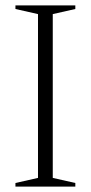

<svg xmlns="http://www.w3.org/2000/svg" viewBox="-20 -695 338 715"><path d="M260.5 -13.5V0H37.5V-13.5L121.5 -32.5V-642.5L37.5 -661.5V-675H260.5V-661.5L176.5 -642.5V-32.5Z"/></svg>

Font: Newsreader 24pt Light
Style: Regular
Weight: 300
Designer: Hugues Gentile
Foundry: Production Type
Version: Version 1.003